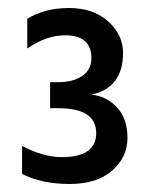

<svg xmlns="http://www.w3.org/2000/svg" viewBox="-20 -847 373 479"><path d="M35 -413V-483Q88 -455 134 -455Q220 -455 220 -515Q220 -577 126 -577H105V-642H126Q162 -642 185 -657.5Q208 -673 208 -702Q208 -759 142 -759Q96 -759 48 -726V-800Q91 -827 152 -827Q213 -827 250 -793.5Q287 -760 287 -715Q287 -628 208 -611Q246 -607 272 -579Q298 -551 298 -503Q298 -455 260 -421.5Q222 -388 153.5 -388Q85 -388 35 -413Z"/></svg>

Font: Hind Kochi Medium
Style: Regular
Weight: 500
Designer: Dhruvi Tolia
Foundry: Indian Type Foundry
Version: Version 0.702;PS 1.0;hotconv 1.0.81;makeotf.lib2.5.63406